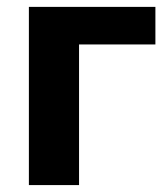

<svg xmlns="http://www.w3.org/2000/svg" viewBox="-20 -535 484 555"><path d="M63.5 -515.1V0H208.5V-406.5H429.2V-515.1Z"/></svg>

Font: Roboto Flex
Style: Regular
Weight: 400
Designer: Berlow after Robertson
Foundry: Google
Version: Version 3.200;gftools[0.9.32]